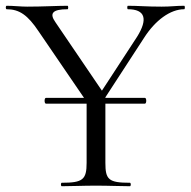

<svg xmlns="http://www.w3.org/2000/svg" viewBox="-24 -645 660 665"><path d="M135 -286H276V-81C276 -23 263 -12 190 -12C186 -12 186 0 190 0C222 0 263 -2 308 -2C354 -2 394 0 426 0C430 0 430 -12 426 -12C352 -12 341 -23 341 -81V-286H478C484 -286 484 -306 478 -306H341V-308L475 -514C514 -575 566 -613 614 -613C617 -613 617 -625 614 -625C584 -625 569 -622 536 -622C482 -622 456 -625 419 -625C416 -625 416 -613 419 -613C479 -613 489 -579 451 -518L329 -331L168 -568C146 -599 158 -613 210 -613C213 -613 213 -625 210 -625C176 -625 124 -622 70 -622C48 -622 23 -625 -1 -625C-5 -625 -5 -613 -1 -613C43 -613 72 -593 110 -536L267 -306H135C129 -306 129 -286 135 -286Z"/></svg>

Font: Cormorant Garamond
Style: Regular
Weight: 400
Designer: Christian Thalmann (Catharsis Fonts)
Foundry: Catharsis Fonts
Version: Version 4.002;Glyphs 3.4 (3410)